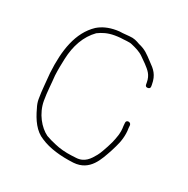

<svg xmlns="http://www.w3.org/2000/svg" viewBox="-90 -551 612 626"><g transform="rotate(20 215.5 -237.5)"><path d="M372 -323C378 -323 381 -326 381 -332V-338C381 -371.6 367.9 -387.1 349 -406C329.9 -426.4 320.7 -437.4 296 -448C284.5 -454.6 275.2 -459.9 258 -461L234 -463C226.7 -464.3 219.3 -465 212 -465C183.3 -465 162.2 -458.9 144 -448C88.7 -411.1 65.7 -342.5 56 -260C54.1 -228.5 50 -199.5 50 -167C50 -157 51.7 -147 55 -137C64.9 -99.7 80.2 -66.3 109 -49C139.9 -28.4 181.1 -16.7 227 -11C287.4 -4.3 310.6 -54.3 331 -91L340 -109C349.5 -128 358 -151.9 358 -179L359 -189C359 -200.6 341 -202.4 341 -190L340 -180C340 -154 331.9 -135.5 324 -117L315 -99C308.5 -87.4 300.9 -72.3 292.5 -62C278 -44.2 260.9 -24.4 229 -29L213 -31C191.9 -33.6 169.8 -39.5 153 -47L135 -55C129.7 -57.7 124 -60.7 118 -64C91.8 -82.7 68 -123.3 68 -168C68 -199.4 72.2 -227.5 74 -258C76.7 -279.9 81.1 -300.6 85 -319C95.6 -368.4 117.8 -407.9 153 -433C169.2 -441.1 187.4 -447 212 -447C218.7 -447 225.7 -446.7 233 -446C244.7 -443.9 264.8 -443.6 274 -439C288.5 -432.8 304.9 -425.1 316 -414L336 -394C350.9 -377.8 363 -365.4 363 -338V-332C363 -326 366 -323 372 -323Z"/></g></svg>

Font: HoneyBee
Style: BLn
Weight: 100
Foundry: Cannot Into Space Fonts
Version: Version 0.89